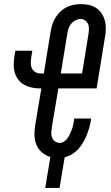

<svg xmlns="http://www.w3.org/2000/svg" viewBox="-20 -763 540 938"><path d="M271 155H201L226 4Q203 -3 185 -18.5Q167 -34 158 -55.5Q149 -77 148.5 -102Q148 -127 152 -152L182 -331H177Q156 -331 136.5 -335Q117 -339 100 -348Q83 -357 71 -372Q59 -387 53 -405.5Q47 -424 47 -444.5Q47 -465 50 -485L55 -515H138L133 -485Q131 -471 130.5 -457Q130 -443 135 -431Q140 -419 151.5 -411.5Q163 -404 177 -404H194L228 -612Q231 -629 236.5 -646Q242 -663 252 -678.5Q262 -694 275.5 -707Q289 -720 305.5 -728Q322 -736 339.5 -739.5Q357 -743 374 -743Q394 -743 413.5 -739Q433 -735 449 -724.5Q465 -714 476 -698Q487 -682 492 -663Q497 -644 497 -624Q497 -604 493 -583L452 -331H265L233 -140Q231 -127 230.5 -114Q230 -101 235 -89.5Q240 -78 250 -71.5Q260 -65 273 -65Q284 -65 294.5 -72.5Q305 -80 311.5 -90Q318 -100 323 -111Q328 -122 332 -133Q336 -144 338 -155.5Q340 -167 342 -178L343 -184H425L424 -174Q421 -156 415.5 -137.5Q410 -119 403 -101.5Q396 -84 386 -67Q376 -50 362.5 -35Q349 -20 332 -9.5Q315 1 296 5ZM277 -404H381L412 -595Q414 -608 414.5 -621Q415 -634 410.5 -645Q406 -656 396.5 -663Q387 -670 374 -670Q361 -670 349 -664Q337 -658 328 -647.5Q319 -637 315 -624.5Q311 -612 309 -600Z"/></svg>

Font: Iosevka Medium Oblique
Style: Regular
Weight: 500
Italic angle: -9°
Monospace: yes
Designer: Belleve Invis
Foundry: Belleve Invis
Version: Version 32.5.0; ttfautohint (v1.8.4)